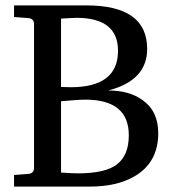

<svg xmlns="http://www.w3.org/2000/svg" viewBox="-20 -691 649 711"><path d="M566 -198Q566 -89 478 -38Q413 0 312 0H32V-43L85 -47Q106 -49 106 -69V-602Q106 -622 85 -624L32 -628V-671H300Q525 -671 525 -510Q525 -393 381 -356Q458 -356 507 -321Q566 -280 566 -198ZM417 -503Q417 -625 263 -625Q251 -625 229.5 -623.5Q208 -622 206 -622V-369Q232 -368 242 -368Q417 -368 417 -503ZM457 -190Q457 -322 296 -322Q276 -322 241 -319Q206 -316 206 -316V-52Q250 -49 268 -49Q371 -49 414 -83Q457 -117 457 -190Z"/></svg>

Font: Apparatus SIL
Style: Regular
Weight: 400
Version: Version 1.0